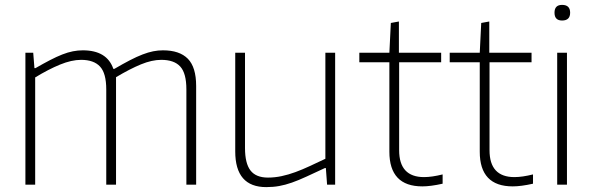

<svg xmlns="http://www.w3.org/2000/svg" viewBox="-20 -756 2427 786"><path d="M84 -540H116L121 -477H125Q158 -496 185 -510Q212 -524 235 -533Q258 -542 278.5 -546Q299 -550 319 -550Q418 -550 444 -474H448Q484 -495 512 -509.5Q540 -524 563.5 -533Q587 -542 607 -546Q627 -550 647 -550Q715 -550 749 -515.5Q783 -481 783 -404V0H743V-390Q743 -456 718 -483.5Q693 -511 640 -511Q602 -511 557 -492.5Q512 -474 455 -440V0H415V-390Q415 -456 389.5 -483.5Q364 -511 312 -511Q273 -511 225.5 -491.5Q178 -472 124 -439V0H84Z M1070 10Q943 10 943 -136V-540H983V-150Q983 -87 1005.5 -58Q1028 -29 1077 -29Q1105 -29 1133 -35Q1161 -41 1189.5 -51.5Q1218 -62 1248 -76Q1278 -90 1312 -106V-540H1352V0H1319L1314 -68H1310Q1267 -48 1234.5 -33Q1202 -18 1175 -8.5Q1148 1 1123 5.5Q1098 10 1070 10Z M1709 7Q1574 7 1574 -135V-501H1451V-540H1574L1580 -662L1613 -668V-540H1786V-501H1614V-141Q1614 -31 1716 -31Q1748 -31 1792 -42V-4Q1743 7 1709 7Z M2079 7Q1944 7 1944 -135V-501H1821V-540H1944L1950 -662L1983 -668V-540H2156V-501H1984V-141Q1984 -31 2086 -31Q2118 -31 2162 -42V-4Q2113 7 2079 7Z M2281 -672Q2250 -672 2250 -704Q2250 -736 2281 -736Q2314 -736 2314 -704Q2314 -672 2281 -672ZM2261 -540H2301V0H2261Z"/></svg>

Font: Encode Sans Normal
Style: Thin
Weight: 100
Designer: Pablo Impallari, Andres Torresi
Foundry: Pablo Impallari, Andres Torresi
Version: Version 1.000; ttfautohint (v1.00) -l 8 -r 50 -G 200 -x 14 -